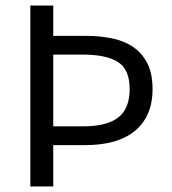

<svg xmlns="http://www.w3.org/2000/svg" viewBox="-20 -676 623 696"><path d="M90 0V-656H173V-546H291Q345 -546 390 -536Q435 -526 466.5 -503Q498 -480 515.5 -443.5Q533 -407 533 -353Q533 -301 515.5 -262.5Q498 -224 466 -199Q434 -174 389.5 -162Q345 -150 291 -150H173V0ZM173 -218H281Q367 -218 408.5 -250Q450 -282 450 -353Q450 -424 408 -451Q366 -478 281 -478H173Z"/></svg>

Font: Source Sans Pro
Style: Regular
Weight: 400
Designer: Paul D. Hunt
Foundry: Adobe Systems Incorporated
Version: Version 2.021;PS 2.000;hotconv 1.0.86;makeotf.lib2.5.63406